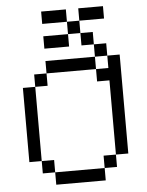

<svg xmlns="http://www.w3.org/2000/svg" viewBox="-61 -982 789 1031"><g transform="rotate(-5 333.5 -466.5)"><path d="M600 -133.3H533.3V-533.3H466.7V-600H533.3V-666.7H600ZM133.3 -133.3H66.7V-533.3H133.3ZM133.3 -66.7V-133.3H200V-66.7ZM133.3 -533.3V-600H200V-533.3ZM400 -800H333.3V-866.7H400ZM400 -733.3V-800H466.7V-733.3ZM400 -866.7V-933.3H533.3V-866.7ZM533.3 -133.3V-66.7H466.7V-133.3ZM533.3 -666.7H466.7V-733.3H533.3ZM200 -733.3V-800H333.3V-733.3ZM200 -866.7V-933.3H333.3V-866.7ZM200 -66.7H466.7V0H200ZM200 -600V-666.7H466.7V-600Z"/></g></svg>

Font: Galmuri14 Regular
Style: Regular
Weight: 400
Designer: Lee Minseo (quiple)
Version: Version 2.399;hotconv 1.1.1;makeotfexe 2.6.0 DEVELOPMENT